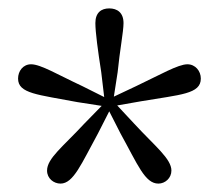

<svg xmlns="http://www.w3.org/2000/svg" viewBox="-20 -835 519 457"><path d="M240 -815C221 -815 207 -805 207 -780C207 -759 213 -714 221 -663L228 -604L176 -630C118 -657 77 -682 54 -682C35 -682 23 -666 23 -648C23 -612 70 -610 164 -592L222 -583L180 -540C130 -486 92 -458 92 -429C92 -410 108 -398 124 -398C155 -398 174 -446 213 -517L240 -570L267 -517C308 -443 325 -398 357 -398C373 -398 388 -411 388 -429C388 -457 349 -487 300 -540L259 -584L316 -594C410 -610 458 -611 458 -648C458 -666 445 -682 426 -682C404 -682 361 -657 304 -630L251 -605L260 -663C265 -714 274 -760 274 -780C274 -805 259 -815 240 -815Z"/></svg>

Font: Source Han Serif AKR9
Style: Regular
Weight: 400
Designer: Ryoko NISHIZUKA 西塚涼子 (kana & ideographs); Frank Grießhammer (Latin, Greek & Cyrillic); Sandoll Communications 산돌커뮤니케이션, 
Foundry: Adobe Systems Incorporated
Version: Version 1.005;hotconv 1.0.107;makeotfexe 2.5.65593